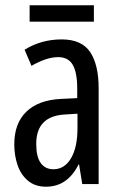

<svg xmlns="http://www.w3.org/2000/svg" viewBox="-20 -696 456 726"><path d="M213 -547Q289 -547 321 -499Q353 -451 353 -362V0H291L279 -74H277Q235 10 154 10Q113 10 86 -12.5Q59 -35 46.5 -71.5Q34 -108 34 -150Q34 -230 80 -274Q126 -318 211 -322L272 -325V-360Q272 -422 255 -451Q238 -480 200 -480Q156 -480 99 -447L73 -508Q136 -547 213 -547ZM225 -263Q117 -257 117 -152Q117 -103 134 -79.5Q151 -56 182 -56Q224 -56 248.5 -97.5Q273 -139 273 -212V-266ZM335 -676V-614H92V-676Z"/></svg>

Font: Noto Sans Sinhala UI ExtraCondensed
Style: Regular
Weight: 400
Width: 2
Designer: Jelle Bosma - Monotype Design Team
Foundry: Monotype Imaging Inc.
Version: Version 2.006; ttfautohint (v1.8.4.7-5d5b)